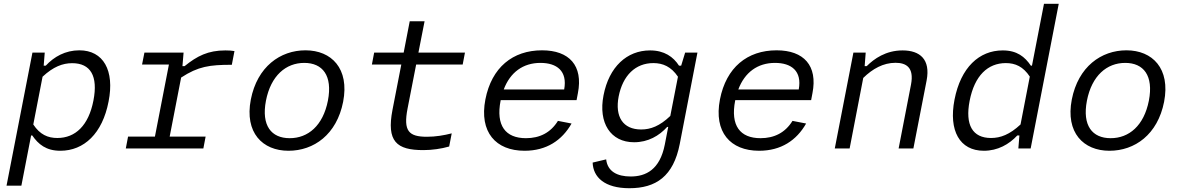

<svg xmlns="http://www.w3.org/2000/svg" viewBox="-20 -785 6240 1015"><path d="M554 -248.5C586.5 -412.5 526.5 -519 399.5 -519C325.5 -519 265.5 -485 222 -438H211L216.5 -507H151.5L14.5 196.5H93L144.5 -69H150.5C182.5 -22.5 223.5 12 299 12C424 12 521.5 -79 554 -248.5ZM156 -127 205 -379.5C262 -432.5 311.5 -451 361.5 -451C459 -451 499 -383 474 -254C448.5 -121.5 378.5 -55.5 283 -55.5C233 -55.5 191 -73.5 156 -127Z M950.5 -507H743.5L731 -444H873L799 -63H657L645 0H1055L1067 -63H877L937.5 -375C1028 -434 1087.5 -442.5 1205.5 -442.5L1219.5 -515C1205 -517.5 1189.5 -518.5 1171.5 -518.5C1080 -518.5 1022 -489 956 -435.5H944.5Z M1794 -247C1828 -422.5 1732.5 -519 1595 -519C1461.5 -519 1340 -432.5 1306 -259C1272 -83.5 1368 12 1505 12C1639 12 1760 -73.5 1794 -247ZM1713.5 -253C1687.5 -120.5 1608.5 -54.5 1511.5 -54.5C1414.5 -54.5 1360.5 -120.5 1386 -253C1412 -385.5 1491.5 -452.5 1588.5 -452.5C1685.5 -452.5 1739 -385.5 1713.5 -253Z M2219 8.5C2264 8.5 2313 1.5 2354.5 -10.5L2368 -80C2327 -69.5 2283 -62 2237 -62C2140.5 -62 2111.5 -92.5 2134.5 -211L2180 -444H2426L2438 -507H2192L2224.5 -672.5H2146L2114 -507H1958L1946 -444H2101.5L2055 -205C2022.5 -37.5 2076 9 2219 8.5Z M2546 -259.5C2512.5 -86.5 2601 12 2753 12C2869 12 2951 -43 3001.5 -132L2929.5 -146C2891 -83.5 2833 -54.5 2760.5 -54.5C2652.5 -54.5 2600.5 -120.5 2626.5 -253.5L2627 -255.5H3028L3035 -292.5C3063.5 -438 2989.5 -519 2845.5 -519C2690.5 -519 2579 -428.5 2546 -259.5ZM2643 -312C2677 -402.5 2745 -452.5 2837 -452.5C2923.5 -452.5 2980.5 -410 2962.5 -312Z M3170.5 -281C3142 -135.5 3207.5 -33 3332 -33C3406 -33 3464.5 -67 3507 -114H3512.5L3494.5 -21C3468.5 112 3394.5 148 3314 148C3242.5 148 3191.5 121 3184.5 57.5L3113 74.5C3115.5 151.5 3176 210 3307 210C3447.5 210 3540 147.5 3573.5 -24L3667 -507H3602L3581 -438H3569.5C3539.5 -484.5 3492 -518.5 3416.5 -518.5C3294 -518.5 3199.5 -431.5 3170.5 -281ZM3250.5 -275C3272.5 -386.5 3339.5 -451.5 3434 -451.5C3484 -451.5 3528 -433 3564 -379.5L3523.5 -172C3467.5 -118.5 3419.5 -100.5 3369.5 -100.5C3273 -100.5 3230 -168 3250.5 -275Z M3786 -259.5C3752.5 -86.5 3841 12 3993 12C4109 12 4191 -43 4241.5 -132L4169.5 -146C4131 -83.5 4073 -54.5 4000.5 -54.5C3892.5 -54.5 3840.5 -120.5 3866.5 -253.5L3867 -255.5H4268L4275 -292.5C4303.5 -438 4229.5 -519 4085.5 -519C3930.5 -519 3819 -428.5 3786 -259.5ZM3883 -312C3917 -402.5 3985 -452.5 4077 -452.5C4163.5 -452.5 4220.5 -410 4202.5 -312Z M4808.5 0 4878.5 -359.5C4900 -471.5 4843 -518.5 4751.5 -518.5C4662.5 -518.5 4600.5 -474 4562 -435.5H4551L4556.5 -507H4491.5L4393 0H4471.5L4543.5 -373C4593 -421.5 4649.5 -453 4714 -453C4769.5 -453 4813.5 -429.5 4796 -338L4730.5 0Z M5026 -258.5C4994 -94 5053.5 12 5181 12C5254.5 12 5314.5 -22 5358 -69H5369L5363.5 0H5428.5L5577 -765H5499L5435.5 -438H5429.5C5398 -484.5 5356.5 -518.5 5281 -518.5C5156 -518.5 5059 -428 5026 -258.5ZM5106 -252.5C5132 -385.5 5202 -451.5 5297.5 -451.5C5347.5 -451.5 5389 -433 5424 -380L5375 -127C5317.5 -73.5 5269 -55.5 5219 -55.5C5121.5 -55.5 5081 -124 5106 -252.5Z M6134 -247C6168 -422.5 6072.5 -519 5935 -519C5801.5 -519 5680 -432.5 5646 -259C5612 -83.5 5708 12 5845 12C5979 12 6100 -73.5 6134 -247ZM6053.5 -253C6027.5 -120.5 5948.5 -54.5 5851.5 -54.5C5754.5 -54.5 5700.5 -120.5 5726 -253C5752 -385.5 5831.5 -452.5 5928.5 -452.5C6025.5 -452.5 6079 -385.5 6053.5 -253Z"/></svg>

Font: Monaspace Neon Light
Style: Italic
Weight: 300
Italic angle: -11°
Designer: Riley Cran & the Lettermatic Team
Foundry: Lettermatic
Version: Version 1.200 (Monaspace Neon)